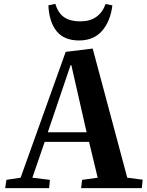

<svg xmlns="http://www.w3.org/2000/svg" viewBox="-20 -976 764 996"><path d="M231 -948.2 267.1 -956.1Q281.7 -907.7 313 -886.5Q344.2 -865.2 397 -865.2Q494.6 -865.2 527.8 -955.1L563 -948.2Q552.7 -865.2 509.3 -815.7Q465.8 -766.1 390.1 -766.1Q312.5 -766.1 273.7 -814.2Q234.9 -862.3 231 -948.2ZM320.8 -707 460.9 -724.1 640.1 -54.2 720.2 -43.9 715.8 0H400.9L405.8 -43L486.8 -54.2L441.9 -240.2H211.9L147.9 -54.2L238.8 -43L234.9 0H6.8L13.2 -43L86.9 -54.2ZM346.2 -638.2 228 -290H429.2L350.1 -638.2Z"/></svg>

Font: Literata SemiBold
Style: Italic
Weight: 650
Italic angle: -2.39999°
Designer: Latin by Veronika Burian and Jose Scaglione. Greek by Irene Vlachou. Cyrillic by Vera Evstafieva
Foundry: TypeTogether
Version: Version 3.021